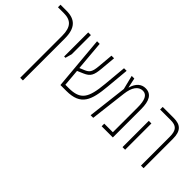

<svg xmlns="http://www.w3.org/2000/svg" viewBox="-49 -1169 1979 1979"><g transform="rotate(45 940.5 -179.0)"><path d="M255 240H294V-370C294 -524 230 -586 103 -586H16V-549H101C204 -549 255 -500 255 -371Z M420 -235H439L459 -307V-586H420Z M601 0H687C898 0 937 -115 957 -335L980 -586H942L919 -335C898 -111 856 -38 681 -38H635L619 -224L684 -252C756 -283 773 -318 782 -419L797 -586H759L744 -415C736 -326 717 -306 670 -285L615 -262L587 -586H549Z M1246 -598C1186 -598 1139 -559 1117 -479H1115L1092 -586H1054L1092 -433L1041 0H1079L1127 -399C1139 -501 1180 -560 1244 -560C1303 -560 1327 -503 1327 -401V-38H1202V0H1365V-413C1365 -532 1330 -598 1246 -598Z M1775 0H1813V-428C1813 -541 1768 -586 1667 -586H1506V-548H1660C1740 -548 1775 -518 1775 -420ZM1506 0H1544V-383H1506Z"/></g></svg>

Font: Noto Sans Hebrew ExtraCondensed ExtraLight
Style: Regular
Weight: 200
Width: 2
Designer: Monotype Design Team
Foundry: Monotype Imaging Inc.
Version: Version 2.004